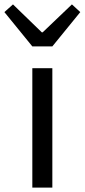

<svg xmlns="http://www.w3.org/2000/svg" viewBox="-55 -853 385 873"><path d="M92 0H183V-543H92ZM92 -642H183L310 -798L272 -833L139 -706H135L4 -833L-35 -798Z"/></svg>

Font: Source Han Sans CN Regular
Style: Regular
Weight: 400
Designer: Ryoko NISHIZUKA (kana & ideographs); Paul D. Hunt (Latin, Greek & Cyrillic); Wenlong ZHANG (bopomofo); Sandoll Communica
Foundry: Adobe Systems Incorporated
Version: Version 1.004;PS 1.004;hotconv 1.0.82;makeotf.lib2.5.63406